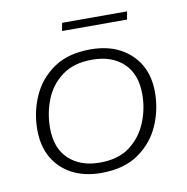

<svg xmlns="http://www.w3.org/2000/svg" viewBox="-64 -570 626 643"><g transform="rotate(-10 248.5 -249.0)"><path d="M231 10Q174 10 132 -12Q90 -34 67 -74Q44 -114 44 -169Q44 -229 67.5 -282.5Q91 -336 140 -370Q189 -404 266 -404Q323 -404 365 -382Q407 -360 430.5 -320.5Q454 -281 454 -225Q454 -166 430.5 -112.5Q407 -59 357.5 -24.5Q308 10 231 10ZM232 -25Q295 -25 334 -54.5Q373 -84 392 -130Q411 -176 411 -226Q411 -295 371.5 -332Q332 -369 265 -369Q203 -369 163.5 -340Q124 -311 105.5 -265Q87 -219 87 -168Q87 -99 126.5 -62Q166 -25 232 -25ZM183 -481 188 -508H409L404 -481Z"/></g></svg>

Font: Rokkitt SemiBold ExtraLight
Style: Italic
Weight: 250
Italic angle: -9°
Version: Version 3.103